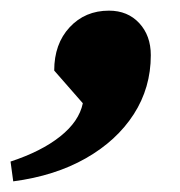

<svg xmlns="http://www.w3.org/2000/svg" viewBox="-108 -192 334 357"><path d="M-83.4 145.2 -88.4 108.4Q-31.2 89.6 3.9 61.7Q39 33.8 46 0L-7.2 -60.8Q-7.2 -110.4 21.5 -141.3Q50.2 -172.2 94.6 -172.2Q129.4 -172.2 150.9 -149Q172.4 -125.8 172.4 -89.4Q172.4 -28.8 140.7 20.4Q109 69.6 51.6 102.3Q-5.8 135 -83.4 145.2Z"/></svg>

Font: Platypi Light
Style: Italic
Weight: 300
Italic angle: -13°
Designer: David Sargent
Foundry: Bolt Cutter Type
Version: Version 1.200